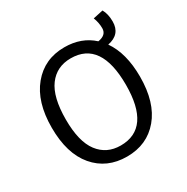

<svg xmlns="http://www.w3.org/2000/svg" viewBox="-176 -922 1054 1084"><g transform="rotate(-30 350.5 -380.0)"><path d="M656 -690Q656 -606 569 -589Q634 -496 634 -343Q634 -175 555.5 -81.5Q477 12 346 12Q215 12 136.5 -80.5Q58 -173 58 -342Q58 -509 137 -604.5Q216 -700 346 -700Q457 -700 530 -633Q586 -642 586 -686Q586 -723 572 -758L637 -772Q656 -739 656 -690ZM346 -60Q542 -60 542 -343Q542 -628 346 -628Q254 -628 202 -558Q150 -488 150 -342Q150 -198 202.5 -129Q255 -60 346 -60Z"/></g></svg>

Font: FiraGO Book
Style: Regular
Weight: 350
Designer: bBox Type
Foundry: bBox Type GmbH
Version: Version 1.001;PS 001.001;hotconv 1.0.88;makeotf.lib2.5.64775